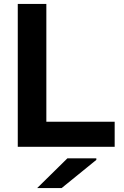

<svg xmlns="http://www.w3.org/2000/svg" viewBox="-20 -750 635 981"><path d="M216.8 -730V-127.9H565.9V0H70.8V-730ZM169.9 210.9 324.2 59.1H472.2V66.9L294.9 210.9Z"/></svg>

Font: Nacelle Bold
Style: Regular
Weight: 700
Designer: Sora Sagano
Foundry: Sora Sagano
Version: Version 1.000;FEAKit 1.0